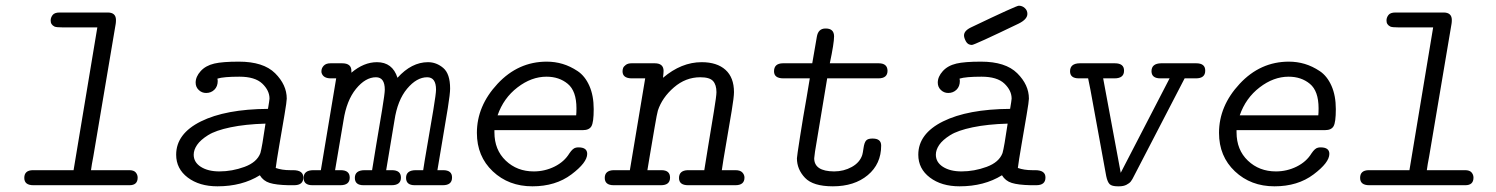

<svg xmlns="http://www.w3.org/2000/svg" viewBox="-20 -655 5289 679"><path d="M65.9 -25.9Q65.9 -52.7 96.2 -53.2H240.2L324.2 -558.1H202.1Q179.2 -558.1 172.9 -561Q158.7 -567.9 159.2 -583Q159.2 -592.8 166 -601.8Q172.9 -610.8 190.9 -610.8H360.8Q389.6 -610.8 390.1 -585Q390.1 -576.2 389.2 -570.8L310.1 -102.1Q304.2 -72.3 301.8 -53.2H437Q453.1 -53.2 460 -45.2Q466.8 -37.1 466.8 -26.9Q466.8 0 438 0H98.1Q65.9 0 65.9 -25.9Z M603 -107.9Q603 -182.1 690.4 -225.6Q777.8 -269 927.7 -270Q932.6 -298.8 933.1 -306.2Q933.1 -335 907.5 -359.4Q881.8 -383.8 826.7 -383.8Q770.5 -383.8 749 -377Q749 -375 749.5 -372.6Q750 -370.1 750 -369.1Q750 -349.1 738 -337.6Q726.1 -326.2 709 -326.2Q693.8 -326.2 682.9 -336.7Q671.9 -347.2 671.9 -362.8Q671.9 -383.8 689.5 -403.3Q707 -422.9 737.8 -430.2Q766.6 -437 824.7 -437Q911.6 -437 952.9 -396Q994.1 -355 994.1 -306.2Q994.1 -296.4 986.1 -248.8Q978 -201.2 968 -143.1Q958 -85 955.1 -61Q977.1 -53.2 1005.9 -53.2H1016.1Q1053.2 -53.2 1052.7 -26.9Q1052.7 0 1020 0H1000Q956.1 -1 933.6 -8.1Q911.1 -15.1 898.9 -35.2Q835.9 3.9 749 3.9Q685.1 3.9 644 -27.1Q603 -58.1 603 -107.9ZM665 -107.9Q665 -81.1 690.4 -64.9Q715.8 -48.8 755.9 -48.8Q800.8 -48.8 844.7 -64.9Q888.7 -81.1 900.9 -113.8Q906.7 -133.8 918.9 -217.8Q848.1 -215.8 795.4 -204.8Q742.7 -193.8 715.8 -177Q689 -160.2 677 -142.6Q665 -125 665 -107.9Z M1053.7 -25.9Q1053.7 -52.7 1087.9 -53.2H1114.7L1168.9 -377.9H1149.9Q1124 -377.9 1117.7 -396Q1116.7 -397.9 1116.7 -402.8Q1116.7 -414.1 1124.8 -422.6Q1132.8 -431.2 1148.9 -431.2H1189.9Q1223.1 -431.2 1222.7 -403.8V-397.9Q1266.6 -435.1 1313 -435.1Q1368.2 -435.1 1385.7 -379.9Q1435.5 -435.1 1493.7 -435.1Q1523.4 -435.1 1547.6 -414.6Q1571.8 -394 1571.8 -341.8Q1571.8 -323.7 1563.7 -272.9Q1555.7 -222.2 1543.7 -153.1Q1531.7 -84 1526.9 -53.2H1546.9Q1579.1 -53.2 1578.6 -26.9Q1578.6 0 1545.9 0H1446.8Q1416 0 1416 -25.9Q1416 -52.7 1449.7 -53.2H1476.6Q1479.5 -74.2 1491.2 -141.6Q1502.9 -209 1512.5 -266.6Q1522 -324.2 1522 -337.9Q1522 -381.8 1490.7 -381.8Q1453.6 -381.8 1419.7 -341.3Q1385.7 -300.8 1375 -229L1345.7 -53.2H1365.7Q1397.9 -53.2 1397.9 -26.9Q1397.9 0 1364.7 0H1265.6Q1234.9 0 1234.9 -25.9Q1234.9 -52.7 1269 -53.2H1295.9Q1298.8 -74.2 1310.3 -141.6Q1321.8 -209 1331.3 -266.6Q1340.8 -324.2 1340.8 -337.9Q1340.8 -381.8 1309.6 -381.8Q1272.5 -381.8 1239 -340.8Q1205.6 -299.8 1194.8 -229L1165 -53.2H1184.6Q1216.8 -53.2 1216.8 -26.9Q1216.8 0 1183.6 0H1085Q1053.7 0 1053.7 -25.9Z M1666.5 -185.1Q1666.5 -280.3 1739.5 -358.6Q1812.5 -437 1913.6 -437Q1942.4 -437 1969.5 -429Q1996.6 -420.9 2022.7 -403.6Q2048.8 -386.2 2064.2 -351.6Q2079.6 -316.9 2079.6 -269Q2079.6 -222.2 2071.5 -208.5Q2063.5 -194.8 2041.5 -194.8H1728.5V-187Q1728.5 -125 1768.6 -86.9Q1808.6 -48.8 1867.7 -48.8Q1906.7 -48.8 1941.2 -65.9Q1975.6 -83 1993.7 -112.8Q2005.9 -130.9 2016.6 -132.8Q2020.5 -133.8 2025.9 -133.8Q2056.6 -133.8 2056.6 -110.8Q2056.6 -80.1 2000.7 -38.1Q1944.8 3.9 1862.8 3.9Q1778.8 3.9 1722.7 -49.1Q1666.5 -102.1 1666.5 -185.1ZM1739.7 -247.1H2017.6Q2018.6 -255.9 2018.6 -272Q2018.6 -333 1988 -358.4Q1957.5 -383.8 1912.6 -383.8Q1859.4 -383.8 1810.1 -345.9Q1760.7 -308.1 1739.7 -247.1Z M2149.4 -53.2H2207.5L2261.7 -377.9H2212.4Q2181.6 -378.9 2181.6 -402.8Q2181.6 -408.7 2183.6 -414.3Q2185.5 -419.9 2193.1 -425.5Q2200.7 -431.2 2213.4 -431.2H2295.4Q2326.2 -431.2 2326.7 -404.8Q2326.7 -397.9 2324.7 -379.9Q2389.6 -435.1 2461.4 -435.1Q2515.6 -435.1 2545.7 -408Q2575.7 -380.9 2575.7 -329.1Q2575.7 -312 2567.6 -262.9Q2559.6 -213.9 2548.1 -147.9Q2536.6 -82 2532.7 -53.2H2580.6Q2597.7 -53.2 2605.2 -45.2Q2612.8 -37.1 2612.8 -26.9Q2612.8 0 2580.6 0H2413.6Q2381.3 0 2381.3 -25.4Q2381.3 -51.8 2411.6 -53.2H2470.7Q2473.6 -73.2 2484.6 -139.2Q2495.6 -205.1 2504.6 -260.5Q2513.7 -315.9 2513.7 -329.1Q2513.7 -355 2501.7 -368.4Q2489.7 -381.8 2456.5 -381.8Q2404.8 -381.8 2363.3 -345.9Q2321.8 -310.1 2306.6 -264.2Q2303.7 -255.4 2294.7 -202.6Q2285.6 -149.9 2277.6 -102.1Q2269.5 -54.2 2269.5 -53.2H2318.8Q2349.6 -53.2 2349.6 -26.9Q2349.6 0 2317.4 0H2150.4Q2118.7 0 2118.7 -25.9Q2118.7 -51.8 2149.4 -53.2Z M2717.3 -402.8Q2717.3 -430.7 2748.5 -431.2H2852.5Q2852.5 -431.2 2868.7 -524.9Q2873.5 -553.7 2898.4 -554.2H2900.4Q2929.2 -554.2 2929.7 -526.9Q2929.7 -502 2914.6 -431.2H3087.4Q3118.2 -431.2 3118.7 -404.8Q3118.7 -377.9 3086.4 -377.9H2905.3L2862.3 -119.1Q2862.3 -119.1 2859.4 -95.2Q2859.4 -49.3 2929.7 -48.8Q2963.9 -48.8 2992.2 -64.5Q3020.5 -80.1 3029.3 -106.9Q3031.2 -112.8 3033.9 -131.8Q3036.6 -150.9 3043 -158Q3049.3 -165 3064.5 -165H3066.4Q3096.2 -165 3096.2 -140.1Q3096.2 -75.2 3048.8 -35.6Q3001.5 3.9 2925.3 3.9Q2855.5 3.9 2826.9 -26.1Q2798.3 -56.2 2798.3 -95.2Q2798.3 -101.1 2809.3 -171.6Q2820.3 -242.2 2832.5 -310.1L2843.8 -377.9H2750.5Q2717.3 -377.9 2717.3 -402.8Z M3227.5 -107.9Q3227.5 -182.1 3314.9 -225.6Q3402.3 -269 3552.2 -270Q3557.1 -298.8 3557.6 -306.2Q3557.6 -335 3532 -359.4Q3506.3 -383.8 3451.2 -383.8Q3395 -383.8 3373.5 -377Q3373.5 -375 3374 -372.6Q3374.5 -370.1 3374.5 -369.1Q3374.5 -349.1 3362.5 -337.6Q3350.6 -326.2 3333.5 -326.2Q3318.4 -326.2 3307.4 -336.7Q3296.4 -347.2 3296.4 -362.8Q3296.4 -383.8 3314 -403.3Q3331.5 -422.9 3362.3 -430.2Q3391.1 -437 3449.2 -437Q3536.1 -437 3577.4 -396Q3618.7 -355 3618.7 -306.2Q3618.7 -296.4 3610.6 -248.8Q3602.5 -201.2 3592.5 -143.1Q3582.5 -85 3579.6 -61Q3601.6 -53.2 3630.4 -53.2H3640.6Q3677.7 -53.2 3677.2 -26.9Q3677.2 0 3644.5 0H3624.5Q3580.6 -1 3558.1 -8.1Q3535.6 -15.1 3523.4 -35.2Q3460.4 3.9 3373.5 3.9Q3309.6 3.9 3268.6 -27.1Q3227.5 -58.1 3227.5 -107.9ZM3289.6 -107.9Q3289.6 -81.1 3314.9 -64.9Q3340.3 -48.8 3380.4 -48.8Q3425.3 -48.8 3469.2 -64.9Q3513.2 -81.1 3525.4 -113.8Q3531.2 -133.8 3543.5 -217.8Q3472.7 -215.8 3419.9 -204.8Q3367.2 -193.8 3340.3 -177Q3313.5 -160.2 3301.5 -142.6Q3289.6 -125 3289.6 -107.9ZM3389.2 -529.8Q3389.2 -546.9 3416 -559.1Q3575.2 -635.3 3583 -634.8Q3595.2 -634.8 3604.2 -626.5Q3613.3 -618.2 3613.3 -606Q3613.3 -586.9 3583 -571.8Q3424.8 -495.6 3417 -496.1Q3402.8 -496.1 3396 -508.5Q3389.2 -521 3389.2 -529.8Z M3764.2 -402.8Q3764.2 -430.7 3798.3 -431.2H3922.4Q3955.6 -431.2 3955.1 -404.8Q3955.1 -377.9 3921.4 -377.9H3881.3L3943.4 -43.9L4116.2 -377.9H4083.5Q4052.7 -377.9 4052.2 -402.8Q4052.2 -430.7 4086.4 -431.2H4210.4Q4242.7 -431.2 4242.2 -404.8Q4242.2 -377.9 4209.5 -377.9H4169.4L3991.2 -34.2Q3984.4 -20 3979.2 -13.4Q3974.1 -6.8 3963.6 -1.5Q3953.1 3.9 3937.5 3.9H3933.1Q3912.1 3.9 3904.3 -3.7Q3896.5 -11.2 3892.1 -32.2L3836.4 -336.9L3828.1 -377.9H3795.4Q3764.2 -377.9 3764.2 -402.8Z M4291 -185.1Q4291 -280.3 4364 -358.6Q4437 -437 4538.1 -437Q4566.9 -437 4594 -429Q4621.1 -420.9 4647.2 -403.6Q4673.3 -386.2 4688.7 -351.6Q4704.1 -316.9 4704.1 -269Q4704.1 -222.2 4696 -208.5Q4688 -194.8 4666 -194.8H4353V-187Q4353 -125 4393.1 -86.9Q4433.1 -48.8 4492.2 -48.8Q4531.2 -48.8 4565.7 -65.9Q4600.1 -83 4618.2 -112.8Q4630.4 -130.9 4641.1 -132.8Q4645 -133.8 4650.4 -133.8Q4681.2 -133.8 4681.2 -110.8Q4681.2 -80.1 4625.2 -38.1Q4569.3 3.9 4487.3 3.9Q4403.3 3.9 4347.2 -49.1Q4291 -102.1 4291 -185.1ZM4364.3 -247.1H4642.1Q4643.1 -255.9 4643.1 -272Q4643.1 -333 4612.5 -358.4Q4582 -383.8 4537.1 -383.8Q4483.9 -383.8 4434.6 -345.9Q4385.3 -308.1 4364.3 -247.1Z M4790 -25.9Q4790 -52.7 4820.3 -53.2H4964.4L5048.3 -558.1H4926.3Q4903.3 -558.1 4897 -561Q4882.8 -567.9 4883.3 -583Q4883.3 -592.8 4890.1 -601.8Q4897 -610.8 4915 -610.8H5085Q5113.8 -610.8 5114.3 -585Q5114.3 -576.2 5113.3 -570.8L5034.2 -102.1Q5028.3 -72.3 5025.9 -53.2H5161.1Q5177.2 -53.2 5184.1 -45.2Q5190.9 -37.1 5190.9 -26.9Q5190.9 0 5162.1 0H4822.3Q4790 0 4790 -25.9Z"/></svg>

Font: CMU Typewriter Text
Style: LightOblique
Weight: 200
Italic angle: -9.46001°
Version: Version 0.7.0